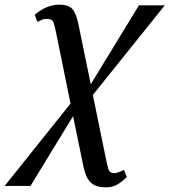

<svg xmlns="http://www.w3.org/2000/svg" viewBox="-92 -559 728 825"><path d="M-72 240 211 -114 152 -404Q144 -445 138.5 -461.5Q133 -478 110 -478Q97 -478 88 -474Q79 -470 69 -465L57 -495Q83 -518 110 -528.5Q137 -539 162 -539Q204 -539 220.5 -518.5Q237 -498 247 -445L298 -197L505 -536H616L307 -151L361 113Q369 154 374.5 169.5Q380 185 399 185Q407 185 419 180.5Q431 176 441 171L453 202Q427 226 408 236Q389 246 363 246Q321 246 299 226.5Q277 207 266 154L222 -60L39 240Z"/></svg>

Font: NotoSerif-Italic
Style: Regular
Weight: 400
Italic angle: -12°
Designer: Monotype Design Team
Foundry: Monotype Imaging Inc.
Version: Version 2.007; ttfautohint (v1.8) -l 8 -r 50 -G 200 -x 14 -D